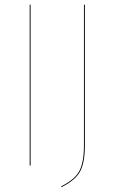

<svg xmlns="http://www.w3.org/2000/svg" viewBox="-20 -700 479 812"><path d="M109.4 -680.2V0H105.5V-680.2ZM338.9 -680.2V-85.4Q338.9 -13.2 319.3 24.2Q299.8 61.5 239.7 91.8L238.3 88.4Q296.9 59.1 315.9 22.5Q335 -14.2 335 -85.4V-680.2Z"/></svg>

Font: Fira Sans Compressed Four
Style: Regular
Weight: 100
Width: 1
Designer: Carrois Corporate & Edenspiekermann AG
Foundry: Carrois Corporate GbR & Edenspiekermann AG
Version: Version 4.203;PS 004.203;hotconv 1.0.88;makeotf.lib2.5.64775